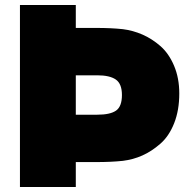

<svg xmlns="http://www.w3.org/2000/svg" viewBox="-20 -750 755 770"><path d="M365 -638Q427 -638 473 -633Q513 -628 551 -611.5Q589 -595 623 -565.5Q657 -536 678 -486.5Q699 -437 699 -375Q699 -308 678.5 -256Q658 -204 623 -173.5Q588 -143 551 -126.5Q514 -110 473 -105Q427 -100 365 -100H284V0H60V-730H284V-638ZM284 -290H370Q422 -290 445.5 -306.5Q469 -323 469 -369Q469 -414 444.5 -431Q420 -448 370 -448H284Z"/></svg>

Font: Nacelle Black
Style: Regular
Weight: 900
Designer: Sora Sagano
Foundry: Sora Sagano
Version: Version 1.000;FEAKit 1.0